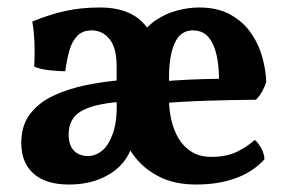

<svg xmlns="http://www.w3.org/2000/svg" viewBox="-20 -487 768 513"><path d="M431.6 -222.2Q431.6 -193.7 437.8 -166.4Q444.1 -139.1 457.3 -116.9Q470.6 -94.6 492.3 -81.2Q513.9 -67.9 544.3 -67.9Q586 -67.9 614 -81.9Q641.9 -95.9 660.5 -113.2Q669.6 -106.1 677.9 -91.1Q686.2 -76.1 686.6 -61.3Q656.2 -27.8 609.8 -10.9Q563.4 6 504.1 6Q447.2 6 406.8 -14.2Q366.3 -34.5 340.8 -67.2Q315.2 -99.9 303.4 -138.4Q291.6 -176.8 291.6 -212.3V-310Q291.6 -359.5 272.6 -382.6Q253.7 -405.8 224.8 -405.8Q201.1 -405.8 187 -391.7Q172.9 -377.6 165.7 -353Q158.5 -328.3 154.5 -296.6Q136.7 -296.6 111.3 -299.4Q86 -302.2 71.2 -309.3Q73.2 -334.3 72.2 -368.2Q71.2 -402.1 66.2 -429.3Q110.3 -447.7 153.1 -457.4Q195.9 -467 247.4 -467Q299.4 -467 334.6 -447.5Q369.8 -428 391.8 -382.4H351.1Q368.5 -413.9 395.1 -432.2Q421.7 -450.5 452.7 -458.7Q483.6 -467 511.6 -467Q562.1 -467 596.3 -447.6Q630.5 -428.3 651.3 -397.9Q672 -367.5 681.2 -333.1Q690.4 -298.8 691.4 -268.9Q688.3 -257.3 681.2 -243.9Q674 -230.5 663.9 -220.5Q598.7 -220 530.4 -217.8Q462 -215.6 400.4 -210.1L403.5 -268.7Q441.8 -272.1 482.7 -274.1Q523.6 -276 565.1 -276.5Q565.1 -310.3 558.7 -339.7Q552.3 -369.1 537.2 -387.5Q522.1 -405.8 495 -405.8Q462.3 -405.8 446.9 -371.9Q431.6 -338.1 431.6 -281.3ZM301.6 -215.1Q229.1 -209.2 196.2 -189.6Q163.4 -170 163.4 -128Q163.4 -106.2 171 -93.3Q178.6 -80.5 190.5 -75.2Q202.3 -70 214.7 -70Q234.4 -70 252.1 -83.8Q269.7 -97.7 281.2 -129.1Q292.6 -160.6 292.1 -212.3L335.7 -125.6Q335.7 -89.7 314.3 -59.8Q293 -29.9 254.3 -12Q215.7 6 163.6 6Q103 6 70 -22.8Q36.9 -51.7 36.9 -105.2Q36.9 -151.7 60.3 -182.4Q83.7 -213.1 122.9 -231.4Q162.1 -249.7 208.4 -259.2Q254.8 -268.7 300.7 -272.7Z"/></svg>

Font: Vollkorn
Style: Regular
Weight: 400
Designer: Friedrich Althausen
Foundry: Friedrich Althausen
Version: Version 5.001